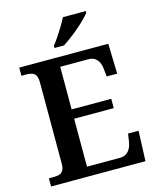

<svg xmlns="http://www.w3.org/2000/svg" viewBox="-134 -1023 910 1114"><g transform="rotate(-15 321.0 -465.5)"><path d="M32 0V-49H63Q80 -49 94 -53Q108 -57 117 -70.5Q126 -84 126 -111V-598Q126 -628 117.5 -642Q109 -656 95 -660.5Q81 -665 63 -665H32V-714H567L572 -533H509L504 -579Q502 -603 493.5 -620Q485 -637 470 -647Q455 -657 431 -657H263V-401H501V-345H263V-57H460Q484 -57 499.5 -67.5Q515 -78 524 -95.5Q533 -113 536 -135L543 -181H606L599 0ZM259 -784Q274 -803 291.5 -829Q309 -855 325.5 -882Q342 -909 352 -931H490V-921Q481 -908 461 -888Q441 -868 415.5 -846Q390 -824 364 -804.5Q338 -785 316 -771H259Z"/></g></svg>

Font: Noto Serif Armenian SemiBold
Style: Regular
Weight: 600
Version: Version 2.007